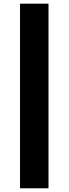

<svg xmlns="http://www.w3.org/2000/svg" viewBox="-20 -784 369 1034"><path d="M87.9 230H241.2V-764.2H87.9Z"/></svg>

Font: Estedad Black
Style: Regular
Weight: 900
Designer: Amin Abedi
Version: Version 7.3